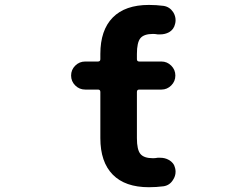

<svg xmlns="http://www.w3.org/2000/svg" viewBox="-20 -785 1040 795"><path d="M596.7 -9.8Q498 -9.8 446.8 -62Q395.5 -114.3 395.5 -212.9V-404.3Q395.5 -414.1 385.7 -414.1H333Q308.6 -414.1 291.5 -431.2Q274.4 -448.2 274.4 -472.2Q274.4 -496.1 291.5 -513.2Q308.6 -530.3 333 -530.3H385.7Q395.5 -530.3 395.5 -540V-561.5Q395.5 -660.2 446.8 -712.4Q498 -764.6 596.7 -764.6Q627 -764.6 657.2 -760.7Q682.6 -756.8 697.3 -734.4Q707 -718.8 707 -701.2Q707 -693.4 705.1 -686.5Q700.2 -663.1 679.7 -651.4Q663.1 -642.6 643.6 -642.6Q638.7 -642.6 632.8 -642.6Q623 -644.5 613.3 -644.5Q576.2 -644.5 561.5 -627Q546.9 -609.4 546.9 -561.5V-540Q546.9 -530.3 556.6 -530.3H648.4Q671.9 -530.3 689 -513.2Q706.1 -496.1 706.1 -472.2Q706.1 -448.2 689 -431.2Q671.9 -414.1 648.4 -414.1H556.6Q546.9 -414.1 546.9 -404.3V-212.9Q546.9 -165 561.5 -147.5Q576.2 -129.9 613.3 -129.9Q623 -129.9 632.8 -131.8Q638.7 -131.8 643.6 -131.8Q663.1 -131.8 678.7 -123Q700.2 -111.3 705.1 -88.9Q707 -81.1 707 -74.2Q707 -55.7 696.3 -40Q682.6 -17.6 657.2 -13.7Q627 -9.8 596.7 -9.8Z"/></svg>

Font: Rounded-X Mgen+ 1m bold
Style: Bold
Weight: 700
Designer: [Source Han Sans]
Ryoko NISHIZUKA  (kana & ideographs); Paul D. Hunt (Latin, Greek & Cyrillic); Wenlong ZHANG  (bopomofo
Version: Version 1.059.20150602